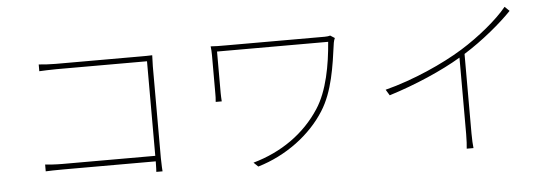

<svg xmlns="http://www.w3.org/2000/svg" viewBox="-50 -906 3099 1074"><g transform="rotate(-5 1500.0 -369.0)"><path d="M825 -5C825 -5 822 -43 822 -80V-595C822 -612 823 -636 824 -657C801 -656 783 -656 763 -656H282C252 -656 216 -658 187 -661V-623C206 -624 251 -626 283 -626H792V-95H271C233 -95 191 -98 174 -100V-62C195 -63 229 -64 272 -64H792C792 -34 790 -5 790 -5Z M1825 -680C1817 -677 1803 -676 1794 -676H1245C1205 -676 1176 -676 1154 -678C1156 -661 1157 -647 1157 -628V-412C1157 -401 1157 -384 1155 -366H1189C1188 -384 1187 -398 1187 -412V-646H1811C1801 -517 1775 -373 1712 -277C1627 -146 1496 -54 1336 -9L1361 15C1522 -33 1659 -137 1738 -262C1805 -367 1824 -506 1842 -638C1843 -644 1847 -659 1850 -664Z M2811 -755C2756 -687 2650 -600 2548 -537C2438 -469 2268 -392 2108 -351L2128 -318C2276 -364 2428 -430 2535 -494V-65C2535 -34 2533 3 2531 17H2569C2567 3 2565 -34 2565 -65V-512C2671 -578 2777 -667 2837 -730Z"/></g></svg>

Font: Source Han Sans CN ExtraLight
Style: Regular
Weight: 250
Designer: Ryoko NISHIZUKA (kana & ideographs); Paul D. Hunt (Latin, Greek & Cyrillic); Wenlong ZHANG (bopomofo); Sandoll Communica
Foundry: Adobe Systems Incorporated
Version: Version 1.004;PS 1.004;hotconv 16.6.51;makeotf.lib2.5.65220